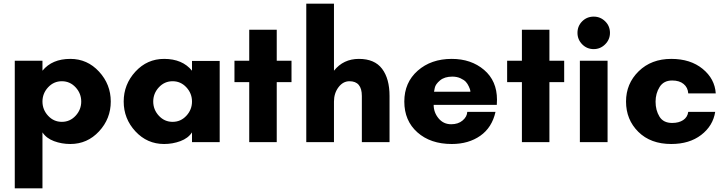

<svg xmlns="http://www.w3.org/2000/svg" viewBox="-20 -770 3928 1040"><path d="M240.5 -297Q210 -264 210 -220Q210 -176 240.5 -143Q271 -110 315 -110Q359 -110 389.5 -143Q420 -176 420 -220Q420 -264 389.5 -297Q359 -330 315 -330Q271 -330 240.5 -297ZM210 250H60V-441H210V-387Q262 -451 361 -451Q453 -451 516.5 -382Q580 -313 580 -220Q580 -127 516.5 -58.5Q453 10 361 10Q314 10 272.5 -5.5Q231 -21 210 -53Z M989.5 -143Q1020 -176 1020 -220Q1020 -264 989.5 -297Q959 -330 915 -330Q871 -330 840.5 -297Q810 -264 810 -220Q810 -176 840.5 -143Q871 -110 915 -110Q959 -110 989.5 -143ZM1170 -440V0H1020V-53Q999 -21 957 -5.5Q915 10 869 10Q777 10 713.5 -58.5Q650 -127 650 -220Q650 -313 713.5 -382Q777 -451 869 -451Q968 -451 1020 -387V-440Z M1479 -325V0H1330V-325H1250V-441H1330V-609H1479V-441H1559V-325Z M2090 -250V0H1940V-250Q1940 -330 1873 -330Q1838 -330 1813.5 -297.5Q1789 -265 1789 -220V0H1639V-750H1789V-387Q1840 -451 1924 -451Q2009 -451 2049.5 -397.5Q2090 -344 2090 -250Z M2331 -273H2528Q2528 -276 2527 -281.5Q2526 -287 2519.5 -301.5Q2513 -316 2503.5 -326.5Q2494 -337 2474.5 -346Q2455 -355 2430 -355Q2388 -355 2363.5 -334.5Q2339 -314 2335 -294ZM2672 -230Q2672 -226 2671.5 -216Q2671 -206 2671 -202H2329Q2329 -161 2355.5 -129Q2382 -97 2424 -97Q2462 -97 2486 -117.5Q2510 -138 2511 -164H2664Q2645 -79 2581.5 -34.5Q2518 10 2427 10Q2312 10 2241 -53Q2170 -116 2170 -220Q2170 -323 2242.5 -387Q2315 -451 2427 -451Q2532 -451 2602 -391.5Q2672 -332 2672 -230Z M2956 -325V0H2807V-325H2727V-441H2807V-609H2956V-441H3036V-325Z M3108 -592Q3108 -629 3133.5 -654.5Q3159 -680 3196 -680Q3232 -680 3258 -654.5Q3284 -629 3284 -592Q3284 -556 3258 -530Q3232 -504 3196 -504Q3159 -504 3133.5 -530Q3108 -556 3108 -592ZM3271 0H3121V-441H3271Z M3621 -334Q3575 -334 3553 -299Q3531 -264 3531 -219Q3531 -173 3552 -138.5Q3573 -104 3621 -104Q3657 -104 3680.5 -119.5Q3704 -135 3708 -164H3854Q3842 -88 3778 -39Q3714 10 3616 10Q3504 10 3437.5 -56Q3371 -122 3371 -220Q3371 -317 3439.5 -384Q3508 -451 3616 -451Q3720 -451 3786 -397Q3852 -343 3857 -264H3708Q3706 -296 3683 -315Q3660 -334 3621 -334Z"/></svg>

Font: Puffins on Iceburgs(2)
Style: on-Iceburgs-Bold
Weight: 700
Version: Version 1.0